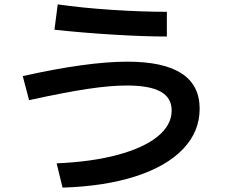

<svg xmlns="http://www.w3.org/2000/svg" viewBox="-20 -801 1040 878"><path d="M765 -296Q765 -354 714.5 -382Q664 -410 560 -410Q484 -410 381 -394.5Q278 -379 113 -343L84 -453Q380 -519 562 -519Q893 -519 893 -304Q893 -199 817 -119.5Q741 -40 599.5 5.5Q458 51 266 57L239 -54Q400 -61 518.5 -93Q637 -125 701 -177Q765 -229 765 -296ZM244 -781Q354 -765 491 -756Q628 -747 743 -747V-634Q639 -634 499.5 -642.5Q360 -651 229 -665Z"/></svg>

Font: Enso SemiBold
Style: Regular
Weight: 600
Designer: Coji Morishita
Foundry: UNDERFOREST DESIGN
Version: Version 1.000